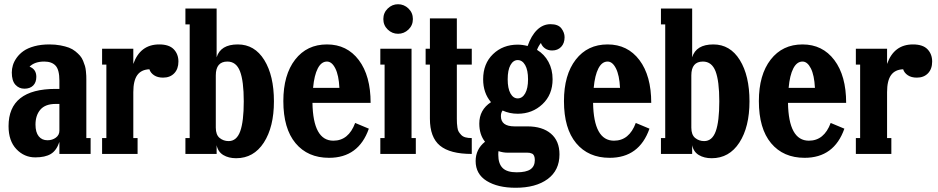

<svg xmlns="http://www.w3.org/2000/svg" viewBox="-20 -720 4385 898"><path d="M383.8 -347.2V-74.2H403.8V0H257.8V-56.2Q244.1 -15.6 217.5 0.2Q190.9 16.1 145 16.1Q93.3 16.1 56.6 -22.5Q20 -61 20 -129.9Q20 -304.2 240.2 -304.2H257.8V-342.8Q257.8 -393.6 240 -412.8Q222.2 -432.1 187 -432.1Q142.1 -432.1 118.2 -408.2Q149.9 -396 149.9 -360.8Q149.9 -334.5 135 -319.8Q120.1 -305.2 94.2 -305.2Q68.8 -305.2 52 -323.7Q35.2 -342.3 35.2 -380.9Q35.2 -397.9 40.3 -415Q45.4 -432.1 58.1 -450Q70.8 -467.8 90.1 -481.4Q109.4 -495.1 140.6 -503.7Q171.9 -512.2 210.9 -512.2Q238.8 -512.2 262.2 -507.8Q285.6 -503.4 302.5 -497.1Q319.3 -490.7 332.5 -480Q345.7 -469.2 354.2 -459.5Q362.8 -449.7 368.7 -435.5Q374.5 -421.4 377.4 -411.4Q380.4 -401.4 381.8 -387Q383.3 -372.6 383.5 -365.7Q383.8 -358.9 383.8 -347.2ZM202.1 -64Q224.6 -64 241.2 -76.2Q257.8 -88.4 257.8 -108.9V-233.9H240.2Q191.9 -233.9 168.9 -207.3Q146 -180.7 146 -137.2Q146 -101.6 160.9 -82.8Q175.8 -64 202.1 -64Z M724.6 -512.2Q771 -512.2 792.7 -489.5Q814.5 -466.8 814.5 -432.1Q814.5 -397.5 794.9 -377.2Q775.4 -356.9 742.7 -356.9Q717.3 -356.9 700.7 -367.9Q684.1 -378.9 678.7 -396Q640.6 -394.5 622.1 -368.7Q603.5 -342.8 603.5 -289.1V-74.2H623.5V0H457.5V-74.2H477.5V-418H457.5V-492.2H603.5V-420.9Q635.7 -512.2 724.6 -512.2Z M1084.5 20Q1049.3 20 1024.4 5.1Q999.5 -9.8 993.2 -41V0H847.2V-74.2H867.2V-606H847.2V-680.2H993.2V-452.1Q1011.7 -512.2 1092.3 -512.2Q1170.9 -512.2 1216.1 -439.2Q1261.2 -366.2 1261.2 -246.1Q1261.2 -126 1213.9 -53Q1166.5 20 1084.5 20ZM1049.3 -60.1Q1086.9 -60.1 1103.5 -106Q1120.1 -151.9 1120.1 -246.1Q1120.1 -340.8 1102.5 -386.5Q1085 -432.1 1043.5 -432.1Q989.3 -432.1 989.3 -367.2V-123Q989.3 -89.4 1007.3 -74.7Q1025.4 -60.1 1049.3 -60.1Z M1539.1 -62Q1610.4 -62 1641.1 -145L1705.1 -118.2Q1657.2 18.1 1519 18.1Q1419.4 18.1 1362.3 -50.3Q1305.2 -118.7 1305.2 -247.1Q1305.2 -370.1 1360.4 -441.2Q1415.5 -512.2 1509.3 -512.2Q1603 -512.2 1658.2 -439Q1713.4 -365.7 1713.4 -238.8H1441.4Q1444.3 -62 1539.1 -62ZM1509.3 -432.1Q1482.9 -432.1 1466.3 -400.1Q1449.7 -368.2 1444.3 -309.1H1567.4Q1564.5 -368.2 1548.3 -400.1Q1532.2 -432.1 1509.3 -432.1Z M1890.4 -581.8Q1869.6 -562 1841.8 -562Q1814 -562 1793.5 -581.8Q1772.9 -601.6 1772.9 -630.9Q1772.9 -660.2 1793.5 -680.2Q1814 -700.2 1841.8 -700.2Q1869.6 -700.2 1890.4 -680.2Q1911.1 -660.2 1911.1 -630.9Q1911.1 -601.6 1890.4 -581.8ZM1924.8 0H1758.8V-74.2H1778.8V-418H1758.8V-492.2H1904.8V-74.2H1924.8Z M2186.5 -492.2V-418H2116.7V-165Q2116.7 -150.9 2117.2 -143.6Q2117.7 -136.2 2119.4 -123.5Q2121.1 -110.8 2125.5 -103.8Q2129.9 -96.7 2137.2 -88.9Q2144.5 -81.1 2157 -77.6Q2169.4 -74.2 2186.5 -74.2V0Q2085 0 2037.8 -38.8Q1990.7 -77.6 1990.7 -165V-418H1970.7V-492.2H1990.7V-633.8H2116.7V-492.2Z M2562.5 -483.9Q2543.5 -483.9 2529.5 -493.4Q2515.6 -502.9 2509.8 -519Q2498 -503.9 2491.7 -486.8Q2525.9 -466.3 2545.2 -430.7Q2564.5 -395 2564.5 -349.1Q2564.5 -277.3 2517.1 -232.7Q2469.7 -188 2401.4 -188Q2363.3 -188 2330.6 -203.1Q2322.8 -192.9 2322.8 -176.8Q2322.8 -128.9 2386.7 -128.9H2446.8Q2516.6 -128.9 2556.6 -95Q2596.7 -61 2596.7 2Q2596.7 76.7 2541.5 117.4Q2486.3 158.2 2391.6 158.2Q2308.1 158.2 2256.3 126.2Q2204.6 94.2 2204.6 33.2Q2204.6 -22 2248.5 -57.1Q2221.7 -90.3 2221.7 -142.1Q2221.7 -206.5 2276.4 -242.2Q2239.7 -285.2 2239.7 -349.1Q2239.7 -422.4 2285.9 -466.8Q2332 -511.2 2401.4 -511.2Q2423.3 -511.2 2447.8 -504.9Q2464.4 -553.2 2491.9 -580.1Q2519.5 -606.9 2554.7 -606.9Q2590.8 -606.9 2605.7 -587.2Q2620.6 -567.4 2620.6 -545.9Q2620.6 -517.6 2604.5 -500.7Q2588.4 -483.9 2562.5 -483.9ZM2401.4 -259.8Q2422.9 -259.8 2436.3 -283.2Q2449.7 -306.6 2449.7 -349.1Q2449.7 -392.1 2436.3 -415.5Q2422.9 -439 2401.4 -439Q2380.4 -439 2367.4 -415.5Q2354.5 -392.1 2354.5 -349.1Q2354.5 -306.6 2367.4 -283.2Q2380.4 -259.8 2401.4 -259.8ZM2446.8 -5.9H2354.5Q2332.5 -5.9 2311.5 -13.2Q2310.5 -8.3 2310.5 3.9Q2310.5 45.4 2330.8 65.7Q2351.1 85.9 2396.5 85.9Q2440.9 85.9 2461.2 71.8Q2481.4 57.6 2481.4 28.8Q2481.4 16.6 2478 8.8Q2474.6 1 2468 -1.7Q2461.4 -4.4 2457.5 -5.1Q2453.6 -5.9 2446.8 -5.9Z M2851.6 -62Q2922.9 -62 2953.6 -145L3017.6 -118.2Q2969.7 18.1 2831.5 18.1Q2731.9 18.1 2674.8 -50.3Q2617.7 -118.7 2617.7 -247.1Q2617.7 -370.1 2672.9 -441.2Q2728 -512.2 2821.8 -512.2Q2915.5 -512.2 2970.7 -439Q3025.9 -365.7 3025.9 -238.8H2753.9Q2756.8 -62 2851.6 -62ZM2821.8 -432.1Q2795.4 -432.1 2778.8 -400.1Q2762.2 -368.2 2756.8 -309.1H2879.9Q2877 -368.2 2860.8 -400.1Q2844.7 -432.1 2821.8 -432.1Z M3308.6 20Q3273.4 20 3248.5 5.1Q3223.6 -9.8 3217.3 -41V0H3071.3V-74.2H3091.3V-606H3071.3V-680.2H3217.3V-452.1Q3235.8 -512.2 3316.4 -512.2Q3395 -512.2 3440.2 -439.2Q3485.4 -366.2 3485.4 -246.1Q3485.4 -126 3438 -53Q3390.6 20 3308.6 20ZM3273.4 -60.1Q3311 -60.1 3327.6 -106Q3344.2 -151.9 3344.2 -246.1Q3344.2 -340.8 3326.7 -386.5Q3309.1 -432.1 3267.6 -432.1Q3213.4 -432.1 3213.4 -367.2V-123Q3213.4 -89.4 3231.4 -74.7Q3249.5 -60.1 3273.4 -60.1Z M3763.2 -62Q3834.5 -62 3865.2 -145L3929.2 -118.2Q3881.3 18.1 3743.2 18.1Q3643.6 18.1 3586.4 -50.3Q3529.3 -118.7 3529.3 -247.1Q3529.3 -370.1 3584.5 -441.2Q3639.6 -512.2 3733.4 -512.2Q3827.1 -512.2 3882.3 -439Q3937.5 -365.7 3937.5 -238.8H3665.5Q3668.5 -62 3763.2 -62ZM3733.4 -432.1Q3707 -432.1 3690.4 -400.1Q3673.8 -368.2 3668.5 -309.1H3791.5Q3788.6 -368.2 3772.5 -400.1Q3756.3 -432.1 3733.4 -432.1Z M4250 -512.2Q4296.4 -512.2 4318.1 -489.5Q4339.8 -466.8 4339.8 -432.1Q4339.8 -397.5 4320.3 -377.2Q4300.8 -356.9 4268.1 -356.9Q4242.7 -356.9 4226.1 -367.9Q4209.5 -378.9 4204.1 -396Q4166 -394.5 4147.5 -368.7Q4128.9 -342.8 4128.9 -289.1V-74.2H4148.9V0H3982.9V-74.2H4002.9V-418H3982.9V-492.2H4128.9V-420.9Q4161.1 -512.2 4250 -512.2Z"/></svg>

Font: Margherita Black
Style: Regular
Weight: 900
Designer: James Puckett
Foundry: Dunwich Type Founders
Version: Version 1.008;hotconv 1.0.109;makeotfexe 2.5.65596